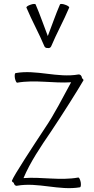

<svg xmlns="http://www.w3.org/2000/svg" viewBox="-20 -931 478 980"><path d="M241 -694C269 -761 305 -825 333 -892C335 -896 325 -903 312 -907C299 -912 287 -912 286 -908C263 -855 245 -801 224 -747C203 -801 185 -855 162 -908C161 -912 149 -912 136 -907C123 -903 113 -896 115 -892C143 -825 179 -761 207 -694C210 -688 217 -685 224 -686C229 -684 238 -687 241 -694ZM67 17C174 -2 282 43 388 25C393 24 394 12 392 -1C389 -15 384 -25 380 -25C287 -8 193 -29 100 -22C134 -103 188 -183 240 -259C297 -344 379 -474 406 -521C407 -523 404 -528 398 -533V-536C396 -545 389 -552 381 -551C274 -532 166 -577 60 -558C55 -557 54 -546 56 -532C59 -518 64 -508 68 -509C159 -525 252 -505 343 -511C299 -431 259 -350 208 -275C150 -187 50 -35 41 -9C40 -6 43 -2 50 2C52 12 59 19 67 17Z"/></svg>

Font: Nupuram Condensed Thin
Style: Regular
Weight: 100
Width: 3
Designer: Santhosh Thottingal (santhosh.thottingal@gmail.com)
Foundry: SMC
Version: Version 1.000